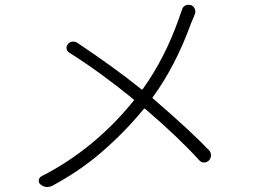

<svg xmlns="http://www.w3.org/2000/svg" viewBox="-20 -755 1040 786"><path d="M724.6 -713.9Q727.5 -726.6 738.3 -732.4Q745.1 -735.4 752 -735.4Q755.9 -735.4 760.7 -734.4Q772.5 -730.5 777.3 -718.8Q782.2 -707 777.3 -696.3Q775.4 -690.4 770 -678.2Q764.6 -666 762.7 -661.1Q698.2 -483.4 605.5 -357.4Q602.5 -353.5 606.4 -351.6Q762.7 -216.8 835 -140.6Q843.8 -131.8 843.8 -119.1Q843.8 -107.4 835 -97.7Q827.1 -89.8 815.4 -89.8Q803.7 -89.8 795.9 -98.6Q711.9 -191.4 574.2 -309.6Q571.3 -311.5 568.4 -308.6Q490.2 -213.9 398.4 -134.3Q306.6 -54.7 193.4 5.9Q182.6 10.7 172.9 10.7Q158.2 10.7 144.5 -1Q138.7 -6.8 138.7 -14.6Q138.7 -27.3 149.4 -33.2Q366.2 -143.6 527.3 -342.8Q530.3 -345.7 526.4 -348.6Q388.7 -460.9 262.7 -540Q253.9 -545.9 252.4 -556.2Q251 -566.4 257.8 -574.2Q264.6 -583 275.4 -584.5Q286.1 -585.9 295.9 -580.1Q451.2 -476.6 558.6 -389.6Q561.5 -386.7 564.5 -390.6Q655.3 -516.6 712.9 -680.7Q718.8 -696.3 724.6 -713.9Z"/></svg>

Font: Gen Jyuu Gothic L Monospace Light
Style: Regular
Weight: 300
Designer: [Source Han Sans]
Ryoko NISHIZUKA  (kana & ideographs); Paul D. Hunt (Latin, Greek & Cyrillic); Wenlong ZHANG  (bopomofo
Version: Version 1.002.20150607